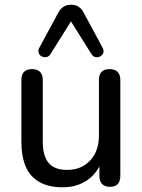

<svg xmlns="http://www.w3.org/2000/svg" viewBox="-20 -788 605 817"><path d="M247 9Q188 9 148.5 -13Q109 -35 90 -78Q71 -121 71 -186V-448Q71 -471 82.5 -482.5Q94 -494 116 -494Q138 -494 150 -482.5Q162 -471 162 -448V-186Q162 -124 187 -94.5Q212 -65 266 -65Q326 -65 363.5 -105Q401 -145 401 -211V-448Q401 -471 412.5 -482.5Q424 -494 446 -494Q468 -494 480 -482.5Q492 -471 492 -448V-40Q492 7 448 7Q426 7 414.5 -5Q403 -17 403 -40V-127L416 -110Q396 -52 351.5 -21.5Q307 9 247 9ZM416 -586Q423 -573 419.5 -563Q416 -553 406.5 -548Q397 -543 386.5 -545Q376 -547 369 -558L282 -697L195 -558Q188 -547 177.5 -545Q167 -543 157.5 -548Q148 -553 144.5 -563Q141 -573 148 -586L228 -734Q238 -752 251.5 -760Q265 -768 282 -768Q299 -768 313 -760Q327 -752 336 -734Z"/></svg>

Font: Nunito Medium
Style: Regular
Weight: 500
Designer: Vernon Adams
Foundry: Vernon Adams
Version: Version 3.601